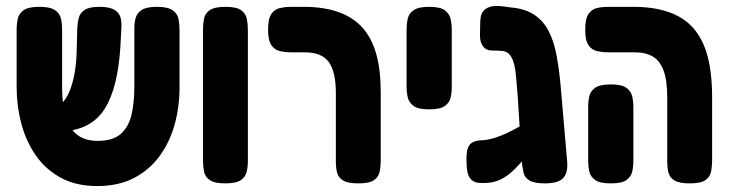

<svg xmlns="http://www.w3.org/2000/svg" viewBox="-20 -608 2455 646"><path d="M307 18Q235 18 183.5 -10.5Q132 -39 99.5 -86.5Q67 -134 51.5 -193Q36 -252 36 -314V-508Q36 -528 40 -545.5Q44 -563 60 -574Q76 -585 112 -585Q149 -585 165 -574Q181 -563 185 -545.5Q189 -528 189 -507V-314Q189 -257 200.5 -217Q212 -177 238.5 -155.5Q265 -134 309 -134Q361 -134 387.5 -158.5Q414 -183 423 -224Q432 -265 432 -315V-514Q432 -532 436.5 -548Q441 -564 457 -574.5Q473 -585 508 -585Q545 -585 561 -573.5Q577 -562 580.5 -544.5Q584 -527 584 -507V-312Q584 -249 568 -190.5Q552 -132 518.5 -85Q485 -38 432.5 -10Q380 18 307 18ZM123 -166 117 -248H158Q175 -248 189 -261.5Q203 -275 213.5 -300Q224 -325 230.5 -359.5Q237 -394 238 -437L240 -514Q241 -532 245 -548Q249 -564 264.5 -574.5Q280 -585 315 -585Q350 -585 366.5 -574Q383 -563 386.5 -545.5Q390 -528 388 -508L385 -450Q381 -384 368 -331Q355 -278 332 -241.5Q309 -205 270.5 -185.5Q232 -166 177 -166Z M738 9Q702 9 686 -2Q670 -13 666.5 -30.5Q663 -48 663 -67V-509Q663 -528 666.5 -545.5Q670 -563 686 -574Q702 -585 739 -585Q776 -585 791.5 -573.5Q807 -562 810.5 -544.5Q814 -527 814 -508V-66Q814 -47 810 -30Q806 -13 790.5 -2Q775 9 738 9Z M1186 9Q1150 9 1134 -1Q1118 -11 1114 -27.5Q1110 -44 1110 -61V-295Q1110 -331 1104 -357Q1098 -383 1086 -399.5Q1074 -416 1053.5 -424Q1033 -432 1005 -432H959Q940 -432 922 -436Q904 -440 893 -456Q882 -472 882 -508Q882 -545 893 -561Q904 -577 922 -581Q940 -585 958 -585H1002Q1069 -585 1118.5 -567.5Q1168 -550 1199.5 -515Q1231 -480 1246 -426Q1261 -372 1261 -298V-68Q1261 -48 1257.5 -30.5Q1254 -13 1238.5 -2Q1223 9 1186 9Z M1423 -240Q1387 -240 1371.5 -251.5Q1356 -263 1352 -280Q1348 -297 1348 -316V-509Q1348 -528 1352 -545.5Q1356 -563 1372 -574Q1388 -585 1424 -585Q1461 -585 1476.5 -573.5Q1492 -562 1496 -544.5Q1500 -527 1500 -508V-315Q1500 -296 1496 -279Q1492 -262 1476 -251Q1460 -240 1423 -240Z M1813 9Q1777 9 1761 -1Q1745 -11 1741.5 -27Q1738 -43 1736 -61L1722 -282Q1719 -314 1717 -342Q1715 -370 1710 -391Q1705 -412 1694.5 -424.5Q1684 -437 1665 -437Q1651 -438 1637 -438Q1623 -438 1615 -443Q1604 -450 1599 -463.5Q1594 -477 1595 -498L1596 -538Q1597 -564 1611.5 -576Q1626 -588 1649 -588Q1661 -588 1673 -586.5Q1685 -585 1698 -583Q1747 -579 1778 -558Q1809 -537 1826.5 -502.5Q1844 -468 1852.5 -422Q1861 -376 1866 -323L1888 -68Q1892 -28 1875.5 -9.5Q1859 9 1813 9ZM1632 6Q1607 9 1589 7Q1571 5 1561 -9Q1551 -23 1550 -54Q1547 -101 1558.5 -118.5Q1570 -136 1604 -136Q1618 -137 1633.5 -141Q1649 -145 1666.5 -152Q1684 -159 1703.5 -169Q1723 -179 1745.5 -193Q1768 -207 1794 -224L1795 -137Q1776 -114 1759.5 -93.5Q1743 -73 1728 -56Q1713 -39 1697.5 -26Q1682 -13 1666 -5Q1650 3 1632 6Z M2301 9Q2265 9 2249 -1Q2233 -11 2229 -27.5Q2225 -44 2225 -61V-278Q2225 -338 2212.5 -371Q2200 -404 2176 -418Q2152 -432 2115 -432H2026Q2007 -432 1989 -436Q1971 -440 1960 -456Q1949 -472 1949 -508Q1949 -545 1960 -561Q1971 -577 1989 -581Q2007 -585 2026 -585H2112Q2201 -585 2260 -554.5Q2319 -524 2347.5 -457.5Q2376 -391 2376 -280V-68Q2376 -48 2372.5 -30.5Q2369 -13 2353.5 -2Q2338 9 2301 9ZM2035 9Q1999 9 1983 -2Q1967 -13 1963 -30.5Q1959 -48 1959 -67V-249Q1959 -268 1963 -285Q1967 -302 1983 -313Q1999 -324 2036 -324Q2072 -324 2087.5 -312.5Q2103 -301 2107 -284Q2111 -267 2111 -248V-66Q2111 -47 2107 -30Q2103 -13 2087.5 -2Q2072 9 2035 9Z"/></svg>

Font: Fredoka Condensed SemiBold
Style: Regular
Weight: 600
Width: 3
Designer: Ben Nathan
Foundry: Milena B. Brandão, Ben Nathan
Version: Version 2.001